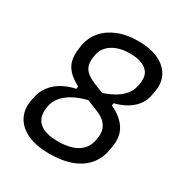

<svg xmlns="http://www.w3.org/2000/svg" viewBox="-170 -844 940 989"><g transform="rotate(30 300.0 -350.0)"><path d="M369 -716Q445 -716 493.5 -692Q542 -668 562.5 -627Q583 -586 573 -534L569 -513Q563 -474 538.5 -444Q514 -414 475 -395Q436 -376 385 -368L422 -394L413 -342L313 -383Q391 -404 433 -438Q475 -472 483 -516L485 -526Q490 -552 486 -573Q482 -594 467 -608Q452 -623 425.5 -631.5Q399 -640 360 -639Q320 -639 288.5 -627Q257 -615 237 -593.5Q217 -572 212 -544L210 -532Q205 -503 210.5 -480.5Q216 -458 236 -441.5Q256 -425 294 -410L396 -370Q434 -354 461 -335Q488 -316 504.5 -292Q521 -268 526 -240Q531 -212 525 -179L521 -155Q512 -103 480 -64.5Q448 -26 393.5 -5Q339 16 261 16Q182 16 130 -8.5Q78 -33 56 -75.5Q34 -118 43 -172L47 -192Q54 -232 79 -265Q104 -298 147 -320Q190 -342 251 -349L212 -323L220 -370L323 -329Q270 -319 229.5 -300Q189 -281 164 -253.5Q139 -226 133 -193L131 -181Q125 -144 137.5 -117Q150 -90 183 -75.5Q216 -61 267 -61Q341 -61 383.5 -88Q426 -115 435 -165L437 -177Q442 -203 436.5 -225.5Q431 -248 412.5 -267Q394 -286 357 -300L259 -339Q200 -363 167.5 -391Q135 -419 125.5 -454Q116 -489 124 -535L127 -555Q136 -601 167 -637.5Q198 -674 249.5 -695Q301 -716 369 -716Z"/></g></svg>

Font: RecMonoLinear Nerd Font Mono
Style: Italic
Weight: 400
Italic angle: -10°
Monospace: yes
Version: Version 1.085; ttfautohint (v1.8.4.7-5d5b);Nerd Fonts 3.2.1